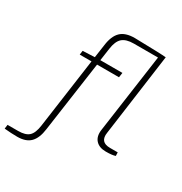

<svg xmlns="http://www.w3.org/2000/svg" viewBox="-334 -868 1165 1228"><g transform="rotate(30 248.5 -253.5)"><path d="M576 -27 577 -1Q555 7 507 7Q458 7 432.5 -21Q407 -49 414 -99L496 -681H318Q261 -681 233.5 -656.5Q206 -632 198 -573L185 -482H348L343 -447H181L107 73Q98 142 65.5 175Q33 208 -31 208Q-74 208 -126 203L-122 173H-44Q10 173 35 150Q60 127 68 68L140 -447H53L57 -477L145 -481L159 -578Q168 -648 202 -681.5Q236 -715 305 -715Q503 -711 538 -707L455 -102Q443 -27 519 -27Z"/></g></svg>

Font: Exo 2.0 Extra Light
Style: Italic
Weight: 250
Italic angle: -8°
Designer: Natanael Gama
Version: Version 1.001;PS 001.001;hotconv 1.0.70;makeotf.lib2.5.58329